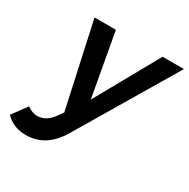

<svg xmlns="http://www.w3.org/2000/svg" viewBox="-244 -686 1020 1036"><g transform="rotate(30 266.0 -167.5)"><path d="M49 200Q-30 200 -79 148L-12 57Q20 80 49 80Q106 80 145 24L169 -9L54 -535H187L258 -141L478 -535H611L250 72Q175 200 49 200Z"/></g></svg>

Font: Argentum Sans Medium
Style: Italic
Weight: 500
Italic angle: -11°
Designer: Julieta Ulanovsky (font), Cristiano Sobral (main changes and remaster)
Foundry: Julieta Ulanovsky (font), Cristiano Sobral (main changes and remaster)
Version: Version 2.007;June 15, 2022;FontCreator 14.0.0.2814 64-bit; 